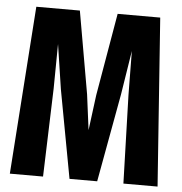

<svg xmlns="http://www.w3.org/2000/svg" viewBox="-51 -747 752 795"><g transform="rotate(5 325.0 -349.0)"><path d="M19 0 68 -698H249L309 -355L328 -208L347 -355L406 -698H583L633 0H491L480 -367L478 -550L449 -367L382 0H267L199 -367L171 -552L169 -367L157 0Z"/></g></svg>

Font: Azeret Mono SemiBold
Style: Regular
Weight: 600
Designer: Martin Vácha
Foundry: Displaay
Version: Version 1.002